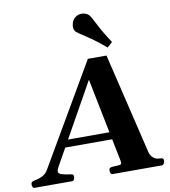

<svg xmlns="http://www.w3.org/2000/svg" viewBox="-161 -1069 1021 1155"><g transform="rotate(-10 349.5 -491.0)"><path d="M493.7 -69.3 390.6 -583.5 118.7 -98.1Q116.2 -93.3 113 -85Q109.9 -76.7 109.9 -71.3Q109.9 -59.1 131.1 -52.5Q152.3 -45.9 182.1 -42.5Q194.8 -41 198 -36.9Q201.2 -32.7 201.2 -25.4Q201.2 -17.1 197.5 -8.5Q193.8 0 184.1 0H-44.9Q-52.2 0 -55.4 -7.6Q-58.6 -15.1 -58.6 -21.5Q-58.6 -34.2 -52 -38.1Q-45.4 -42 -40 -43Q-18.6 -47.4 -2.4 -53Q13.7 -58.6 25.6 -67.6Q37.6 -76.7 45.9 -90.8L406.2 -708.5H520L668 -89.8Q671.9 -76.7 679.9 -66.2Q688 -55.7 700.4 -49.3Q712.9 -43 730 -43Q741.7 -43 746.6 -39.3Q751.5 -35.6 751.5 -25.9Q751.5 -16.6 746.1 -8.3Q740.7 0 732.4 0H431.6Q423.8 0 420.7 -8.8Q417.5 -17.6 417.5 -23.4Q417.5 -41.5 435.1 -43Q467.8 -45.4 481.4 -46.1Q495.1 -46.9 495.1 -59.6Q495.1 -62 493.7 -69.3ZM149.4 -206.5 168.9 -251H484.9L494.6 -206.5ZM535.2 -754.9Q468.8 -811 420.4 -841.8Q372.1 -872.6 361.8 -882.8Q351.1 -893.6 351.1 -914.1Q351.1 -926.8 356.2 -941.2Q361.3 -955.6 373.5 -966.3Q391.6 -982.4 415.5 -982.4Q429.7 -982.4 441.9 -977.3Q454.1 -972.2 460.4 -964.8Q470.2 -954.1 495.6 -903.3Q521 -852.5 566.9 -783.2Z"/></g></svg>

Font: Gelasio
Style: Italic
Weight: 400
Italic angle: -8.5°
Designer: Eben Sorkin
Foundry: Eben Sorkin
Version: Version 1.008